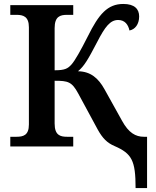

<svg xmlns="http://www.w3.org/2000/svg" viewBox="-20 -740 790 970"><path d="M665 210H723V-49H707C665 -49 630 -69 597 -129L508 -289C477 -345 438 -379 374 -380C406 -406 426 -442 470 -526C511 -606 537 -639 577 -639C612 -639 628 -614 634 -586C662 -591 683 -617 683 -657C683 -694 660 -720 603 -720C523 -720 479 -668 424 -557C387 -484 359 -434 341 -414C322 -393 307 -385 256 -385V-598C256 -657 284 -665 319 -665H350V-714H32V-665H63C97 -665 126 -657 126 -602V-111C126 -56 97 -49 63 -49H32V0H350V-49H319C284 -49 256 -57 256 -116V-332C324 -332 343 -327 375 -268L474 -85C498 -42 521 -18 559 -2C646 36 665 71 665 210Z"/></svg>

Font: Noto Serif Semi
Style: Regular
Weight: 600
Designer: Monotype Design Team
Foundry: Monotype Imaging Inc.
Version: Version 1.002